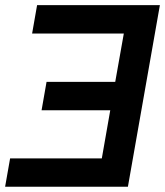

<svg xmlns="http://www.w3.org/2000/svg" viewBox="-21 -713 631 733"><path d="M-1.5 0 17.6 -108.4H367.7L399.9 -292H137.7L156.7 -400.4H418.9L451.7 -585H101.6L120.6 -693.4H589.4L467.3 0Z"/></svg>

Font: Cascadia Code NF SemiBold
Style: Italic
Weight: 600
Italic angle: -10°
Monospace: yes
Designer: Aaron Bell
Foundry: Saja Typeworks
Version: Version 2404.023; ttfautohint (v1.8.4)